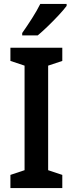

<svg xmlns="http://www.w3.org/2000/svg" viewBox="-20 -957 370 977"><path d="M297 0H33V-67L105 -91V-623L33 -647V-714H297V-647L225 -623V-91L297 -67ZM319 -927Q305 -908 279 -880Q253 -852 224 -824Q195 -796 172 -777H93V-789Q119 -826 143.5 -864.5Q168 -903 185 -937H319Z"/></svg>

Font: Noto Sans Khmer UI Condensed SemiBold
Style: Regular
Weight: 600
Width: 3
Designer: Danh Hong and the Monotype Design Team
Foundry: Monotype Imaging Inc.
Version: Version 2.002; ttfautohint (v1.8.4.7-5d5b)